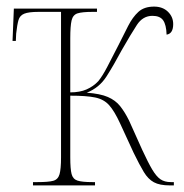

<svg xmlns="http://www.w3.org/2000/svg" viewBox="-20 -562 557 582"><path d="M80 0V-10H94Q127 -10 141.5 -14Q156 -18 160.5 -34Q165 -50 165 -85V-526H97Q67 -526 53.5 -520.5Q40 -515 36 -501Q32 -487 29 -460L28 -438H18L22 -536H274V-526H261Q229 -526 215 -521.5Q201 -517 197 -500Q193 -483 193 -446V-282Q222 -282 242.5 -291Q263 -300 278 -316Q291 -332 305.5 -360Q320 -388 339 -425Q355 -457 368.5 -483.5Q382 -510 399.5 -526Q417 -542 447 -542Q473 -542 489 -526.5Q505 -511 505 -489Q505 -460 485 -457Q484 -487 474.5 -500.5Q465 -514 442 -514Q413 -514 395 -486.5Q377 -459 349 -410Q325 -365 303 -330.5Q281 -296 243 -281Q284 -278 307 -268Q330 -258 344 -240.5Q358 -223 371 -197L411 -108Q429 -69 441.5 -48Q454 -27 466.5 -18.5Q479 -10 498 -10H507V0H495Q464 0 446.5 -9.5Q429 -19 416 -40.5Q403 -62 385 -99L344 -188Q327 -225 311 -243Q295 -261 268.5 -266.5Q242 -272 193 -272V-85Q193 -50 197 -34.5Q201 -19 215 -14.5Q229 -10 260 -10H268V0Z"/></svg>

Font: Noto Serif Display Condensed Thin
Style: Regular
Weight: 100
Width: 3
Designer: Monotype Design Team
Foundry: Monotype Imaging Inc.
Version: Version 2.009